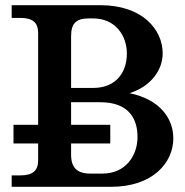

<svg xmlns="http://www.w3.org/2000/svg" viewBox="-20 -720 712 740"><path d="M25 0H408C569 0 648 -93 648 -187C648 -260 600 -336 479 -361C561 -386 607 -450 607 -514C607 -607 528 -700 367 -700H25V-651H58C106 -651 127 -633 127 -593V-239H32V-167H127V-102C127 -62 106 -44 58 -44H25ZM254 -124V-167H405V-239H254V-326H366C478 -326 510 -261 510 -192C510 -121 465 -51 375 -51H328C277 -51 254 -74 254 -124ZM254 -381V-581C254 -628 272 -649 322 -649H339C426 -649 469 -581 469 -514C469 -445 431 -381 338 -381Z"/></svg>

Font: LT Superior Serif Semibold
Style: Regular
Weight: 600
Designer: Daniel Lyons
Foundry: LyonsType
Version: Version 2.120;FEAKit 1.0